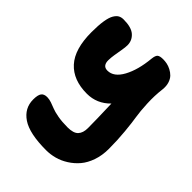

<svg xmlns="http://www.w3.org/2000/svg" viewBox="-232 -738 1087 1087"><g transform="rotate(45 311.5 -195.0)"><path d="M329.1 222.2Q195.3 222.2 134.8 181.4Q74.2 140.6 74.2 70.8Q74.2 34.7 85 19.8Q95.7 4.9 121.1 4.9Q137.2 4.9 156.2 11.2Q175.3 17.6 192.6 24.9Q210 32.2 244.6 38.6Q279.3 44.9 323.2 44.9Q370.6 44.9 389.4 24.7Q408.2 4.4 408.2 -34.2Q408.2 -95.2 403.8 -226.1Q346.2 -167 266.1 -167Q156.2 -167 97.2 -231.9Q38.1 -296.9 38.1 -432.1Q38.1 -486.8 43.9 -523.4Q49.8 -560.1 61 -578.9Q72.3 -597.7 85.2 -604.7Q98.1 -611.8 116.2 -611.8Q178.7 -611.8 206.8 -586.7Q234.9 -561.5 234.9 -523.9Q234.9 -508.3 230.2 -481Q225.6 -453.6 221.9 -431.6Q218.3 -409.7 217.8 -387.9Q217.3 -366.2 226.6 -354Q235.8 -341.8 255.9 -341.8Q306.6 -341.8 341.1 -405Q375.5 -468.3 384.8 -566.9Q387.7 -594.2 397.7 -602.5Q407.7 -610.8 434.1 -610.8Q448.7 -610.8 464.6 -607.7Q480.5 -604.5 497.6 -595.7Q514.6 -586.9 527.6 -573.7Q540.5 -560.5 547.6 -538.6Q554.7 -516.6 551.8 -488.8Q544.4 -429.2 547.4 -368.7Q550.3 -308.1 556.4 -271.5Q562.5 -234.9 568.8 -169.4Q575.2 -104 575.2 -34.2Q575.2 18.1 560.1 61.5Q544.9 105 520.3 134Q495.6 163.1 463.1 183.6Q430.7 204.1 397 213.1Q363.3 222.2 329.1 222.2Z"/></g></svg>

Font: Shantell Sans Irregular Bouncy
Style: Regular
Weight: 800
Designer: Stephen Nixon, Anya Danilova, Shantell Martin
Foundry: Arrow Type
Version: Version 1.006;[9816181b4]